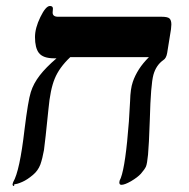

<svg xmlns="http://www.w3.org/2000/svg" viewBox="-20 -604 631 642"><path d="M28 12 27 18Q22 18 22 12L24 5Q46 -32 62 -171Q74 -268 83 -296Q92 -325 113 -352Q133 -378 169 -409H161Q124 -409 110 -427Q97 -444 97 -480Q97 -510 115 -547Q133 -584 147 -584Q157 -584 157 -575L156 -562Q156 -548 174 -548H520Q541 -548 547 -542Q553 -536 553 -522Q553 -510 548 -483L539 -427Q536 -409 526 -403Q502 -386 493 -354Q484 -321 481 -205Q478 -117 475 -87Q472 -56 468 -47Q464 -38 451 -23Q440 -11 418 2Q397 14 386 14Q379 14 379 6L380 0L384 -9Q400 -52 411 -198L415 -266Q416 -307 424 -330Q431 -351 445 -373Q458 -393 478 -413H215Q178 -378 163 -341Q148 -305 142 -239Q131 -130 127 -102Q122 -74 115 -54Q107 -33 90 -19Q71 -3 55 4Q37 12 28 12Z"/></svg>

Font: Libra Serif Modern
Style: Bold Italic
Weight: 700
Italic angle: -12°
Designer: Stefan Peev, Context Ltd
Foundry: Stefan Peev, Context Ltd
Version: Version 1.000